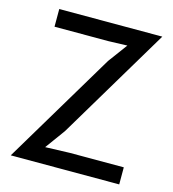

<svg xmlns="http://www.w3.org/2000/svg" viewBox="-108 -817 819 907"><g transform="rotate(15 301.0 -363.5)"><path d="M27.5 0 356 -549.5 425.5 -643.5 333.5 -640.5H70V-727H574L245.5 -177L174.5 -79.5L293.5 -83.5H558V0Z"/></g></svg>

Font: Spline Sans
Style: Regular
Weight: 400
Designer: Eben Sorkin, Mirko Velimirovic
Foundry: Sorkin Type
Version: Version 1.001